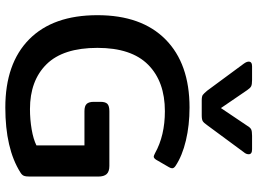

<svg xmlns="http://www.w3.org/2000/svg" viewBox="-146 -830 991 740"><g transform="rotate(90 350.0 -460.5)"><path d="M330 -763 226 -904Q218 -915 218 -923Q218 -936 236 -936H289Q306 -936 313 -932.5Q320 -929 328 -917L397 -816L465 -917Q472 -929 479 -932.5Q486 -936 504 -936H556Q575 -936 575 -923Q575 -913 567 -904L463 -763Q454 -750 447.5 -746Q441 -742 425 -742H368Q352 -742 346.5 -746Q341 -750 330 -763ZM39 -340Q39 -510 132.5 -602.5Q226 -695 395 -695Q463 -695 522 -681Q581 -667 620 -641Q629 -635 629 -628Q629 -623 625 -616L596 -566Q590 -557 584 -557Q581 -557 571 -562Q503 -600 409 -600Q295 -600 230 -535.5Q165 -471 165 -340Q165 -208 228 -144Q291 -80 401 -80Q441 -80 479 -86.5Q517 -93 541 -105V-290H409Q389 -290 381 -298.5Q373 -307 373 -326V-352Q373 -371 381 -378.5Q389 -386 409 -386H620Q642 -386 651.5 -375.5Q661 -365 661 -343V-79Q661 -64 658 -56.5Q655 -49 645 -43Q553 15 395 15Q225 15 132 -77Q39 -169 39 -340Z"/></g></svg>

Font: Mitr
Style: Regular
Weight: 400
Designer: Thanarat Vachiruckul
Foundry: Cadson Demak
Version: Version 1.003